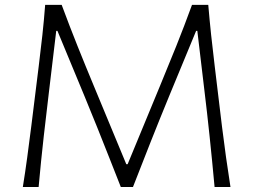

<svg xmlns="http://www.w3.org/2000/svg" viewBox="-20 -752 1018 772"><path d="M71.8 0Q81.5 -60.1 89.4 -118.7Q97.2 -177.2 106 -246.1L135.7 -485.8Q144 -553.7 150.4 -611.1Q156.7 -668.5 161.6 -732.4H228Q259.8 -646.5 292 -566.2Q324.2 -485.8 357.4 -406.2L487.8 -91.8H493.2L623 -405.8Q656.2 -485.8 688.5 -566.2Q720.7 -646.5 752 -732.4H817.4Q822.8 -669.4 828.9 -611.8Q835 -554.2 843.3 -486.3L872.6 -243.2Q880.9 -176.8 888.9 -119.4Q897 -62 906.7 0H842.8Q822.8 -217.3 802.2 -385.7L773.4 -627.9H768.6L660.6 -366.7Q621.6 -272 584 -177Q546.4 -82 514.6 0H465.8Q445.8 -51.3 421.4 -112.8Q397 -174.3 371.1 -239.3Q345.2 -304.2 319.8 -365.2L210.9 -627.9H206.1L177.2 -385.7Q167 -301.8 156 -204.6Q145 -107.4 135.3 0Z"/></svg>

Font: Pinar-FD Light
Style: Regular
Weight: 300
Designer: Amin Abedi
Version: Version 2.000